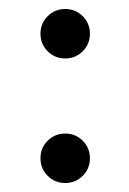

<svg xmlns="http://www.w3.org/2000/svg" viewBox="-20 -393 288 427"><path d="M86 -80Q102 -96 125 -96Q148 -96 164 -80Q180 -64 180 -41Q180 -18 164 -2Q148 14 125 14Q102 14 86 -2Q70 -18 70 -41Q70 -64 86 -80ZM86 -357Q102 -373 125 -373Q148 -373 164 -357Q180 -341 180 -318Q180 -295 164 -279Q148 -263 125 -263Q102 -263 86 -279Q70 -295 70 -318Q70 -341 86 -357Z"/></svg>

Font: EB Garamond
Style: SC
Weight: 400
Version: Version 000.010